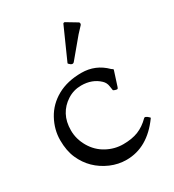

<svg xmlns="http://www.w3.org/2000/svg" viewBox="-179 -837 861 949"><g transform="rotate(-30 251.0 -362.5)"><path d="M329.1 -731.4Q335.4 -736.8 341.8 -731.4L399.4 -696.8Q404.8 -689 399.4 -681.6Q399.4 -681.6 367.2 -647L278.3 -540.5Q267.6 -528.3 250 -547.4Q247.1 -550.3 250.5 -555.2ZM440.9 -126.5Q448.7 -134.3 469.2 -113.8Q470.7 -112.3 468.8 -109.4Q383.3 8.8 263.7 8.8Q217.3 8.8 173.8 -9.8Q84.5 -48.8 46.4 -134.8Q26.9 -178.7 26.9 -239Q26.9 -299.3 57.4 -355.2Q87.9 -411.1 145.8 -443.4Q203.6 -475.6 283.7 -475.6Q363.8 -475.6 420.9 -418.5Q421.4 -418 430.2 -412.1Q431.2 -411.1 430.2 -406.7L403.8 -324.7Q401.4 -317.4 397.9 -316.7Q394.5 -315.9 385.7 -318.8Q377 -321.8 376 -323.7Q375 -325.7 372.3 -347.4Q369.6 -369.1 354 -383.8Q314 -421.9 251.5 -421.9Q208 -421.9 171.9 -398.7Q135.7 -375.5 116.5 -339.6Q97.2 -303.7 97.2 -254.4Q97.2 -205.1 123.5 -159.7Q149.9 -114.3 194.6 -90.1Q239.3 -65.9 288.8 -66.2Q338.4 -66.4 373.8 -80.6Q409.2 -94.7 440.9 -126.5Z"/></g></svg>

Font: Della Respira
Style: Regular
Weight: 500
Version: Version 0.201